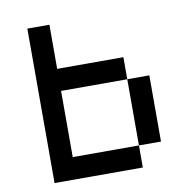

<svg xmlns="http://www.w3.org/2000/svg" viewBox="-79 -779 857 857"><g transform="rotate(-10 350.0 -350.0)"><path d="M200 -700H100V0H500V-100H200V-400H500V-500H200ZM500 -100H600V-400H500Z"/></g></svg>

Font: FT88
Style: Regular
Weight: 400
Designer: Ange Degheest & Mandy Elbé
Foundry: Velvetyne Type Foundry
Version: Version 1.000;FEAKit 1.0